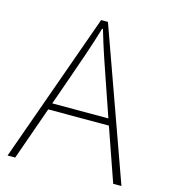

<svg xmlns="http://www.w3.org/2000/svg" viewBox="-109 -812 791 899"><g transform="rotate(15 287.0 -363.0)"><path d="M422 -290 372 -435Q349 -501 329 -560.5Q309 -620 289 -688H285Q265 -620 244.5 -560.5Q224 -501 201 -435L150 -290ZM433 -258H139L48 0H11L270 -726H303L563 0H523Z"/></g></svg>

Font: SpoqaHanSans
Style: Thin
Weight: 250
Designer: [Spoqa Han Sans] Dong-huui Kim \uAE40 \uB3D9 \uD718   [Noto Sans] Ryoko NISHIZUKA \u897F \u585A \u6DBC \u5B50  (kana & i
Foundry: Spoqa (http://bi.spoqa.com)
Version: Version 1.004;PS 1.004;hotconv 1.0.82;makeotf.lib2.5.63406